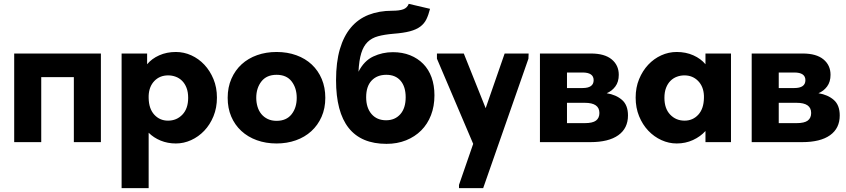

<svg xmlns="http://www.w3.org/2000/svg" viewBox="-20 -741 4410 1001"><path d="M54 -462H506V0H365V-339H195V0H54Z M614 240V-462H747V-406Q771 -435 810 -452.5Q849 -470 897 -470Q939 -470 977.5 -452.5Q1016 -435 1045.5 -403.5Q1075 -372 1093 -328.5Q1111 -285 1111 -232Q1111 -179 1093 -135Q1075 -91 1045 -59.5Q1015 -28 976.5 -10.5Q938 7 897 7Q854 7 817.5 -8Q781 -23 755 -49V240ZM857 -348Q813 -348 785 -319Q757 -290 755 -242V-230Q756 -174 784.5 -143Q813 -112 856 -112Q901 -112 931 -143.5Q961 -175 961 -231Q961 -261 952.5 -283Q944 -305 929.5 -319.5Q915 -334 896 -341Q877 -348 857 -348Z M1422 7Q1366 7 1319 -10Q1272 -27 1238 -58.5Q1204 -90 1185.5 -133.5Q1167 -177 1167 -231Q1167 -286 1186.5 -330.5Q1206 -375 1240 -406Q1274 -437 1320.5 -453.5Q1367 -470 1422 -470Q1478 -470 1525 -453Q1572 -436 1605.5 -404.5Q1639 -373 1657.5 -329Q1676 -285 1676 -231Q1676 -176 1656.5 -132Q1637 -88 1603 -57Q1569 -26 1522.5 -9.5Q1476 7 1422 7ZM1422 -111Q1473 -111 1500 -145Q1527 -179 1527 -231Q1527 -282 1500.5 -316.5Q1474 -351 1422 -351Q1370 -351 1343 -316.5Q1316 -282 1316 -231Q1316 -207 1322.5 -185Q1329 -163 1342.5 -146.5Q1356 -130 1376 -120.5Q1396 -111 1422 -111Z M1995 9Q1732 9 1732 -323Q1732 -417 1752 -485Q1772 -553 1809.5 -597.5Q1847 -642 1901.5 -663.5Q1956 -685 2025 -685Q2062 -685 2082.5 -692.5Q2103 -700 2111 -721L2222 -695Q2214 -663 2203 -640.5Q2192 -618 2171.5 -602.5Q2151 -587 2117.5 -578Q2084 -569 2031 -565Q1984 -561 1951 -552Q1918 -543 1896.5 -522Q1875 -501 1863.5 -464Q1852 -427 1849 -367Q1878 -424 1926 -446.5Q1974 -469 2028 -469Q2078 -469 2118 -453Q2158 -437 2186.5 -408Q2215 -379 2230 -337.5Q2245 -296 2245 -244Q2245 -187 2227 -140.5Q2209 -94 2176 -61Q2143 -28 2097 -9.5Q2051 9 1995 9ZM1993 -114Q2039 -114 2067 -145.5Q2095 -177 2095 -234Q2095 -289 2068.5 -320Q2042 -351 1994 -351Q1946 -351 1917.5 -321Q1889 -291 1889 -234Q1889 -179 1917 -146.5Q1945 -114 1993 -114Z M2373 223 2447 9 2258 -435V-462H2398L2512 -177L2611 -462H2736L2735 -435L2499 240H2373Z M2795 -462H3061Q3132 -462 3169 -431.5Q3206 -401 3206 -351Q3206 -314 3188 -290Q3170 -266 3143 -255Q3192 -247 3223 -220Q3254 -193 3254 -139Q3254 -72 3203.5 -36Q3153 0 3058 0H2795ZM2936 -205V-99H3028Q3070 -99 3087.5 -112.5Q3105 -126 3105 -152Q3105 -205 3029 -205ZM2936 -363V-282H3017Q3075 -282 3075 -323Q3075 -363 3017 -363Z M3508 7Q3467 7 3428.5 -10.5Q3390 -28 3360 -59.5Q3330 -91 3312 -135Q3294 -179 3294 -232Q3294 -285 3312 -328.5Q3330 -372 3359.5 -403.5Q3389 -435 3427.5 -452.5Q3466 -470 3508 -470Q3556 -470 3595 -452.5Q3634 -435 3658 -406V-462H3791V0H3658V-58Q3632 -29 3593 -11Q3554 7 3508 7ZM3549 -112Q3592 -112 3620.5 -143Q3649 -174 3650 -230V-242Q3648 -290 3619.5 -319Q3591 -348 3548 -348Q3528 -348 3509 -341Q3490 -334 3475.5 -319.5Q3461 -305 3452.5 -283Q3444 -261 3444 -231Q3444 -175 3474 -143.5Q3504 -112 3549 -112Z M3899 -462H4165Q4236 -462 4273 -431.5Q4310 -401 4310 -351Q4310 -314 4292 -290Q4274 -266 4247 -255Q4296 -247 4327 -220Q4358 -193 4358 -139Q4358 -72 4307.5 -36Q4257 0 4162 0H3899ZM4040 -205V-99H4132Q4174 -99 4191.5 -112.5Q4209 -126 4209 -152Q4209 -205 4133 -205ZM4040 -363V-282H4121Q4179 -282 4179 -323Q4179 -363 4121 -363Z"/></svg>

Font: Tilda Sans Extra Bold
Style: Regular
Weight: 800
Designer: ParaType Ltd
Foundry: ParaType Ltd
Version: Version 1.009